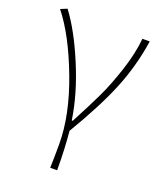

<svg xmlns="http://www.w3.org/2000/svg" viewBox="-137 -627 763 912"><g transform="rotate(20 244.5 -171.0)"><path d="M261.7 198.2H226.6Q228.5 147.5 228.5 78.1Q228.5 -68.4 161.1 -246.6Q93.8 -424.8 12.7 -526.4L45.9 -540Q110.4 -454.1 168.9 -314Q227.5 -173.8 246.1 -47.9H251Q300.8 -142.6 331.5 -206.5Q362.3 -270.5 392.1 -360.8Q421.9 -451.2 428.7 -527.3H465.8Q446.3 -397.5 397.9 -278.8Q349.6 -160.2 252.9 2Q261.7 91.8 261.7 198.2Z"/></g></svg>

Font: Gen Shin Gothic ExtraLight
Style: Regular
Weight: 100
Designer: [Source Han Sans]
Ryoko NISHIZUKA  (kana & ideographs); Paul D. Hunt (Latin, Greek & Cyrillic); Wenlong ZHANG  (bopomofo
Version: Version 1.002.20150607